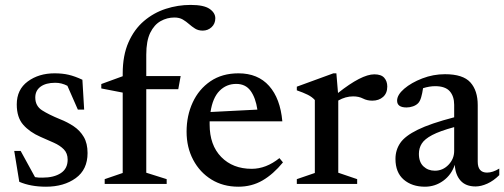

<svg xmlns="http://www.w3.org/2000/svg" viewBox="-20 -730 2002 762"><path d="M196.5 -439Q228 -439 252.5 -433.2Q277 -427.5 307 -413.5L314 -295H289L247.5 -389.5Q224.5 -401.5 199.5 -401.5Q162 -401.5 141 -386Q120 -370.5 120 -343Q120 -309.5 147 -292.2Q174 -275 218 -257Q247.5 -245.5 272.5 -228.8Q297.5 -212 312.5 -186.5Q327.5 -161 327.5 -122.5Q327.5 -57 280.5 -23Q233.5 11 162.5 11Q101.5 11 56.5 -8.5L36.5 -131H62L119 -27Q126.5 -25.5 133.8 -25.2Q141 -25 148.5 -25Q194 -25 221.2 -42.8Q248.5 -60.5 248.5 -96.5Q248.5 -121.5 233.5 -137Q218.5 -152.5 193.8 -163.5Q169 -174.5 140.5 -187Q98 -205.5 72.2 -234.8Q46.5 -264 46.5 -315.5Q46.5 -374.5 90.2 -406.8Q134 -439 196.5 -439Z M560.5 -44.5 641.5 -19V0H395.5V-19L467 -43.5V-362.5L382 -379V-396.5L467 -427.5V-438Q467 -510 489.8 -561.8Q512.5 -613.5 551.2 -646.5Q590 -679.5 638 -695Q686 -710.5 736.5 -710.5Q789 -710.5 811.8 -694.8Q834.5 -679 834.5 -657.5Q834.5 -636 819.8 -622.2Q805 -608.5 784.5 -608.5Q767 -608.5 754.2 -616.5Q741.5 -624.5 730.2 -634.5Q719 -644.5 705.5 -652.5Q692 -660.5 672 -660.5Q643 -660.5 617.5 -646.2Q592 -632 576.2 -599.8Q560.5 -567.5 560.5 -513V-428H697L687.5 -376H560.5Z M926.5 -439Q1003.5 -439 1048 -389Q1092.5 -339 1100.5 -248.5H812Q812 -242.5 812 -236Q812 -154 858 -107Q904 -60 979 -60Q1036 -60 1089 -102.5L1103 -85.5Q1064.5 -38.5 1021.8 -13.8Q979 11 926 11Q865.5 11 819.2 -17.5Q773 -46 746.8 -95.5Q720.5 -145 720.5 -207.5Q720.5 -271 744.8 -323.5Q769 -376 815.2 -407.5Q861.5 -439 926.5 -439ZM917.5 -397Q878.5 -397 851.2 -369.5Q824 -342 815.5 -285.5L1001.5 -295Q994.5 -342 974.5 -369.5Q954.5 -397 917.5 -397Z M1465.5 -435Q1493 -435 1505 -421.2Q1517 -407.5 1517 -386.5Q1517 -360 1500.2 -345.2Q1483.5 -330.5 1457.5 -330.5Q1437 -330.5 1420.5 -339Q1404 -347.5 1381.5 -347.5Q1351.5 -347.5 1322.5 -331V-44.5L1397.5 -19V0H1158V-19L1229.5 -43.5V-333Q1219 -345 1201.5 -353.8Q1184 -362.5 1158 -371.5V-386L1303 -439H1315L1321.5 -361Q1415 -435 1465.5 -435Z M1867.5 10Q1828.5 10 1807.8 -13.2Q1787 -36.5 1785 -76Q1771.5 -36 1739 -12.5Q1706.5 11 1666.5 11Q1615 11 1582.2 -17.2Q1549.5 -45.5 1549.5 -99.5Q1549.5 -134.5 1568.5 -162.5Q1587.5 -190.5 1638 -215.2Q1688.5 -240 1782.5 -264.5V-314Q1782.5 -348 1764.8 -368Q1747 -388 1707 -388Q1684.5 -388 1659 -380Q1656 -359 1651.5 -343.8Q1647 -328.5 1640 -321Q1632 -312.5 1619.2 -308Q1606.5 -303.5 1593.5 -303.5Q1556 -303.5 1556 -330.5Q1556 -353.5 1584.2 -377.8Q1612.5 -402 1656 -418.8Q1699.5 -435.5 1746 -435.5Q1817.5 -435.5 1846.8 -403Q1876 -370.5 1876 -313V-88.5Q1876 -45 1913 -45Q1935.5 -45 1961.5 -61V-35Q1939 -12.5 1914 -1.2Q1889 10 1867.5 10ZM1642.5 -119.5Q1642.5 -86.5 1660.8 -69.5Q1679 -52.5 1706 -52.5Q1737.5 -52.5 1760 -76Q1782.5 -99.5 1782.5 -131V-225.5Q1725.5 -210 1695.2 -194Q1665 -178 1653.8 -160Q1642.5 -142 1642.5 -119.5Z"/></svg>

Font: Newsreader Text Medium
Style: Regular
Weight: 500
Designer: Hugues Gentile
Foundry: Production Type
Version: Version 1.002